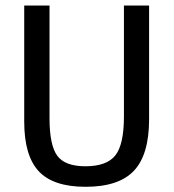

<svg xmlns="http://www.w3.org/2000/svg" viewBox="-20 -679 640 708"><path d="M529.8 -239.3Q529.8 -108.9 474.1 -49.6Q418.5 9.8 295.4 9.8Q176.3 9.8 122.8 -47.6Q69.3 -105 69.3 -230.5V-658.7H162.6V-243.2Q162.6 -143.6 191.2 -104.7Q219.7 -65.9 294.9 -65.9Q373.5 -65.9 405.3 -106Q437 -146 437 -249.5V-658.7H529.8Z"/></svg>

Font: Liberation Mono
Style: Regular
Weight: 400
Monospace: yes
Designer: Steve Matteson
Foundry: Ascender Corporation
Version: Version 2.1.5